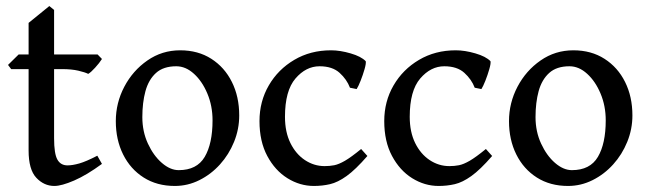

<svg xmlns="http://www.w3.org/2000/svg" viewBox="-20 -596 2125 629"><path d="M314 -59.1Q264.2 -22.5 222.9 -4.6Q181.6 13.2 158.2 13.2Q124 13.2 98.9 -13.7Q73.7 -40.5 73.7 -103V-369.6H16.6L6.3 -383.3L41 -417.5H73.7V-521L141.6 -576.2L157.2 -563.5V-417.5H299.8L314 -402.8Q305.7 -389.6 291.7 -374.3Q277.8 -358.9 269 -354Q258.3 -359.4 236.3 -364.5Q214.4 -369.6 183.1 -369.6H157.2V-143.1Q157.2 -92.3 168 -73.2Q178.7 -54.2 201.2 -54.2Q217.3 -54.2 239.7 -60.5Q262.2 -66.9 298.8 -85.9Z M763.7 -217.8Q763.7 -172.9 746.8 -131.3Q730 -89.8 700.7 -57.4Q671.4 -24.9 633.3 -5.9Q595.2 13.2 552.7 13.2Q494.1 13.2 450.7 -14.4Q407.2 -42 383.3 -90.1Q359.4 -138.2 359.4 -199.2Q359.4 -258.8 387.2 -311.8Q415 -364.7 462.9 -397.9Q510.7 -431.2 570.3 -431.2Q628.9 -431.2 672.4 -403.3Q715.8 -375.5 739.7 -327.4Q763.7 -279.3 763.7 -217.8ZM676.3 -201.7Q676.3 -249 659.4 -289.3Q642.6 -329.6 615.5 -354.2Q588.4 -378.9 557.6 -378.9Q515.1 -378.9 491 -356.9Q466.8 -335 456.5 -297.4Q446.3 -259.8 446.3 -212.4Q446.3 -165 464.6 -125.5Q482.9 -85.9 510.3 -62.3Q537.6 -38.6 565.4 -38.6Q625 -38.6 650.6 -82Q676.3 -125.5 676.3 -201.7Z M1183.6 -85Q1144.5 -40 1115.5 -19.3Q1086.4 1.5 1061.3 7.3Q1036.1 13.2 1008.3 13.2Q962.4 13.2 921.6 -12.2Q880.9 -37.6 855.5 -85.2Q830.1 -132.8 830.1 -199.2Q830.1 -263.7 860.6 -316.2Q891.1 -368.7 944.1 -399.9Q997.1 -431.2 1064.5 -431.2Q1094.2 -431.2 1128.7 -421.1Q1163.1 -411.1 1178.2 -395.5Q1179.7 -388.2 1174.3 -369.4Q1168.9 -350.6 1161.4 -331.5Q1153.8 -312.5 1148.4 -304.2L1126.5 -308.6Q1116.2 -335.9 1092.5 -357.4Q1068.8 -378.9 1026.9 -378.9Q982.4 -378.9 948 -338.9Q913.6 -298.8 913.6 -213.4Q913.6 -163.6 931.4 -127.4Q949.2 -91.3 979 -71.5Q1008.8 -51.8 1043.5 -51.8Q1060.1 -51.8 1075 -54.7Q1089.8 -57.6 1110.1 -69.3Q1130.4 -81.1 1163.1 -107.9Z M1592.3 -85Q1553.2 -40 1524.2 -19.3Q1495.1 1.5 1470 7.3Q1444.8 13.2 1417 13.2Q1371.1 13.2 1330.3 -12.2Q1289.6 -37.6 1264.2 -85.2Q1238.8 -132.8 1238.8 -199.2Q1238.8 -263.7 1269.3 -316.2Q1299.8 -368.7 1352.8 -399.9Q1405.8 -431.2 1473.1 -431.2Q1502.9 -431.2 1537.4 -421.1Q1571.8 -411.1 1586.9 -395.5Q1588.4 -388.2 1583 -369.4Q1577.6 -350.6 1570.1 -331.5Q1562.5 -312.5 1557.1 -304.2L1535.2 -308.6Q1524.9 -335.9 1501.2 -357.4Q1477.5 -378.9 1435.5 -378.9Q1391.1 -378.9 1356.7 -338.9Q1322.3 -298.8 1322.3 -213.4Q1322.3 -163.6 1340.1 -127.4Q1357.9 -91.3 1387.7 -71.5Q1417.5 -51.8 1452.1 -51.8Q1468.8 -51.8 1483.6 -54.7Q1498.5 -57.6 1518.8 -69.3Q1539.1 -81.1 1571.8 -107.9Z M2051.8 -217.8Q2051.8 -172.9 2034.9 -131.3Q2018.1 -89.8 1988.8 -57.4Q1959.5 -24.9 1921.4 -5.9Q1883.3 13.2 1840.8 13.2Q1782.2 13.2 1738.8 -14.4Q1695.3 -42 1671.4 -90.1Q1647.5 -138.2 1647.5 -199.2Q1647.5 -258.8 1675.3 -311.8Q1703.1 -364.7 1751 -397.9Q1798.8 -431.2 1858.4 -431.2Q1917 -431.2 1960.4 -403.3Q2003.9 -375.5 2027.8 -327.4Q2051.8 -279.3 2051.8 -217.8ZM1964.4 -201.7Q1964.4 -249 1947.5 -289.3Q1930.7 -329.6 1903.6 -354.2Q1876.5 -378.9 1845.7 -378.9Q1803.2 -378.9 1779.1 -356.9Q1754.9 -335 1744.6 -297.4Q1734.4 -259.8 1734.4 -212.4Q1734.4 -165 1752.7 -125.5Q1771 -85.9 1798.3 -62.3Q1825.7 -38.6 1853.5 -38.6Q1913.1 -38.6 1938.7 -82Q1964.4 -125.5 1964.4 -201.7Z"/></svg>

Font: Dai Banna SIL
Style: Regular
Weight: 400
Designer: Victor Gaultney
Foundry: SIL International
Version: Version 4.000